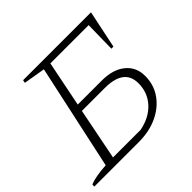

<svg xmlns="http://www.w3.org/2000/svg" viewBox="-160 -816 986 986"><g transform="rotate(-45 333.0 -322.5)"><path d="M-2 0 -1 -15Q42 -32 117 -36L241 -609L123 -629L126 -645H619L576 -439H561L564 -607H286L236 -358H410Q491 -358 538 -320Q585 -282 585 -217Q585 -154 551 -105Q517 -56 457.5 -28Q398 0 319 0ZM172 -38H373Q448 -53 491 -100.5Q534 -148 534 -215Q534 -320 394 -320H228Z"/></g></svg>

Font: Piazzolla ExtraLight
Style: Italic
Weight: 200
Italic angle: -11.3°
Designer: Juan Pablo del Peral
Foundry: Huerta Tipografica
Version: Version 1.330